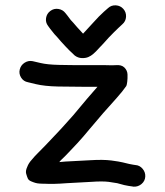

<svg xmlns="http://www.w3.org/2000/svg" viewBox="-20 -708 617 719"><path d="M168.5 -667C159.5 -660.3 154.2 -651.5 152.5 -640.5C150.8 -629.5 153.3 -619.7 160 -611L168 -600C174 -592.7 179.3 -586 184 -580C189.3 -574.7 197.3 -565.7 208 -553C220 -539.7 230.3 -528.7 239 -520C247.7 -511.3 254.7 -504.7 260 -500C268 -494 276.8 -490.8 286.5 -490.5C296.2 -490.2 304.3 -491.5 311 -494.5C317.7 -497.5 323.3 -501 328 -505C335.3 -511 343.3 -519 352 -529C360.7 -537.7 372.3 -550.3 387 -567C401.7 -582.3 413.7 -594.3 423 -603L438 -617C446.7 -624.3 451.3 -633.7 452 -645C452.7 -656.3 449.3 -666.2 442 -674.5C434.7 -682.8 425.3 -687.3 414 -688C402.7 -688.7 393 -685.3 385 -678L369 -664C357 -653.3 343 -639 327 -621C312.3 -605 301 -592.7 293 -584L291 -582C285 -588.7 277.7 -596.7 269 -606C257.7 -619.3 249.7 -628.3 245 -633C241.7 -637.7 237.7 -643 233 -649L225 -659C218.3 -667.7 209.5 -672.8 198.5 -674.5C187.5 -676.2 177.5 -673.7 168.5 -667ZM54 -448C51.3 -437.3 53 -427.2 59 -417.5C65 -407.8 73.7 -402 85 -400L114 -393C136 -387.7 164 -384.7 198 -384C229.3 -383.3 261 -383 293 -383H345C333 -369 319.7 -353.7 305 -337C285.7 -314.3 268.7 -294 254 -276C238.7 -258.7 224 -242.3 210 -227C196 -211.7 185.3 -200.3 178 -193C170.7 -185 161.5 -175.3 150.5 -164C139.5 -152.7 129.7 -142.7 121 -134C112.3 -125.3 105.3 -117.7 100 -111C91.3 -101.7 85.3 -92.3 82 -83C77.3 -73 76 -64.5 78 -57.5C80 -50.5 82 -44.7 84 -40C86 -35.3 90.2 -31.7 96.5 -29C102.8 -26.3 108.3 -24.3 113 -23C117.7 -21.7 123 -20.8 129 -20.5C135 -20.2 139 -20 141 -20H146C168 -18.7 196 -19.3 230 -22C262 -24 292.7 -25.7 322 -27C349.3 -29 371 -29 387 -27C403.7 -24.3 414.3 -22.7 419 -22C425.7 -20 434.3 -17.7 445 -15C457.7 -12.3 467.3 -10.7 474 -10L480 -9C491.3 -8.3 501.3 -11.7 510 -19C518.7 -26.3 523.3 -35.5 524 -46.5C524.7 -57.5 521.3 -67.3 514 -76C506.7 -84.7 497.7 -89.3 487 -90L480 -91L464 -94C454 -96.7 445.7 -98.7 439 -100C431 -102 417 -104.3 397 -107C376.3 -109.7 350 -110 318 -108C288 -106.7 256.7 -105 224 -103L202 -101C204 -103 206 -105.3 208 -108C219.3 -118.7 228.7 -128 236 -136C244 -144 255.3 -156 270 -172C284.7 -188 299.7 -205.3 315 -224C330.3 -242 347.3 -262 366 -284C384.7 -305.3 401.3 -324 416 -340C432 -358 444.3 -373.3 453 -386C454.3 -388.7 455.5 -394 456.5 -402C457.5 -410 457.8 -419 457.5 -429C457.2 -439 453.3 -447.7 446 -455C438.7 -462.3 428 -465.3 414 -464C407.3 -463.3 394.3 -463.3 375 -464H293.5C261.8 -464 230.7 -464.3 200 -465C171.3 -465.7 148.7 -468 132 -472L102 -479C91.3 -481 81.3 -479 72 -473C62.7 -467 56.7 -458.7 54 -448Z"/></svg>

Font: Ruji's Handwriting Font v.2.0
Style: Medium
Weight: 500
Version: Version 2.0